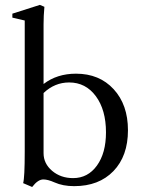

<svg xmlns="http://www.w3.org/2000/svg" viewBox="-20 -746 576 781"><path d="M110.8 14.6 74.2 -1Q80.6 -24.4 80.6 -128.9V-662.6L30.3 -674.3V-690.4L142.1 -726.1L160.6 -718.3Q157.2 -681.6 157.2 -646.5V-404.3Q211.9 -446.3 289.1 -446.3Q384.3 -446.3 442.4 -383.1Q500.5 -319.8 500.5 -216.3Q500.5 -111.3 441.4 -50Q382.3 11.2 281.7 11.2Q235.8 11.2 202.1 -3.9Q174.8 -16.1 156.2 -16.1Q134.3 -16.1 110.8 14.6ZM157.2 -123Q157.2 -80.6 192.1 -51Q227.1 -21.5 277.3 -21.5Q337.4 -21.5 374.3 -72.5Q411.1 -123.5 411.1 -207.5Q411.1 -298.8 369.9 -354.7Q328.6 -410.6 261.2 -410.6Q202.6 -410.6 157.2 -367.7Z"/></svg>

Font: Elstob
Style: Regular
Weight: 400
Designer: Peter S. Baker
Version: Version 1.015